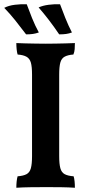

<svg xmlns="http://www.w3.org/2000/svg" viewBox="-29 -882 420 905"><path d="M122 -530Q122 -568 116.5 -587Q111 -606 96 -614.5Q81 -623 54 -625Q51 -635 49.5 -649.5Q48 -664 48 -679Q66 -678 90 -677.5Q114 -677 139.5 -676.5Q165 -676 187 -676Q210 -676 234 -676.5Q258 -677 281 -677.5Q304 -678 324 -679Q324 -664 323 -650.5Q322 -637 317 -625Q291 -623 276 -615Q261 -607 255.5 -587.5Q250 -568 250 -530V-146Q250 -109 255.5 -89Q261 -69 276 -61Q291 -53 318 -51Q321 -42 322.5 -27.5Q324 -13 324 3Q296 1 261.5 0.5Q227 0 191 0Q154 0 115.5 0.5Q77 1 48 3Q48 -12 49.5 -26.5Q51 -41 54 -51Q81 -53 96 -61Q111 -69 116.5 -89Q122 -109 122 -146ZM94 -720Q67 -756 42.5 -786.5Q18 -817 -9 -845Q12 -856 41 -859.5Q70 -863 97 -862Q108 -832 122 -797Q136 -762 154 -729Q140 -724 126 -722Q112 -720 94 -720ZM250 -720Q225 -757 201.5 -787.5Q178 -818 153 -847Q173 -856 200.5 -859.5Q228 -863 254 -862Q265 -832 279 -797Q293 -762 310 -729Q297 -724 283 -722Q269 -720 250 -720Z"/></svg>

Font: Vollkorn SemiBold
Style: Regular
Weight: 600
Designer: Friedrich Althausen
Foundry: Friedrich Althausen
Version: Version 5.000